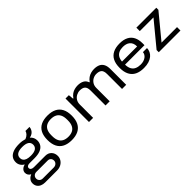

<svg xmlns="http://www.w3.org/2000/svg" viewBox="192 -1737 3047 3047"><g transform="rotate(-45 1715.0 -213.5)"><path d="M172.4 186.3Q131.5 186.3 96.9 171.3Q62.3 156.2 42.2 126.6Q22.1 97 22.1 55.7Q22.1 13.4 47.4 -16.7Q72.8 -46.7 110.7 -62.1Q83.2 -74.7 69.2 -97.5Q55.1 -120.2 55.1 -147.9Q55.1 -183.3 80.8 -209.5Q106.5 -235.7 147.6 -243.2Q110 -266.2 90.4 -299.3Q70.8 -332.4 70.8 -371.1Q70.8 -423.5 97.1 -460.6Q123.4 -497.7 177.5 -518.4Q231.6 -539 314.7 -539Q350.9 -539 382 -534.1Q413.2 -529.2 439.2 -520.8Q479.7 -536.7 502.7 -561.4Q525.6 -586 531.4 -612.8H622.3Q620.4 -582.8 606.3 -556.5Q592.3 -530.2 566.5 -512.2Q540.7 -494.2 504.6 -488.1Q532.5 -465.7 545.8 -436.2Q559.1 -406.7 559.1 -371.1Q559.1 -321.6 534.2 -283.8Q509.2 -245.9 457.5 -225.3Q405.8 -204.6 324.4 -204.6H214.4Q186.2 -204.6 168.6 -192.7Q150.9 -180.9 150.9 -158.4Q150.9 -136.9 169.2 -124Q187.5 -111.2 218.6 -111.2H475.1Q538.9 -111.2 577 -71.1Q615.2 -31 615.2 30.7Q615.2 74.5 592.2 110.1Q569.3 145.7 530.2 166Q491.2 186.3 440.9 186.3ZM193.1 115.4H438.7Q461.7 115.4 480 105.9Q498.4 96.4 509.4 79.5Q520.5 62.7 520.5 42.1Q520.5 8.3 500.5 -11.4Q480.5 -31.1 450.1 -31.1H194.2Q161.3 -31.1 139 -10.5Q116.8 10.2 116.8 42.5Q116.8 75.3 138.5 95.3Q160.2 115.4 193.1 115.4ZM315.2 -273.4Q391.5 -273.4 428.2 -298.9Q465 -324.5 465 -371.1Q465 -419.1 428.2 -444.1Q391.5 -469.1 315.2 -469.1Q239.4 -469.1 202.2 -444.1Q164.9 -419.1 164.9 -371.1Q164.9 -340.2 181.1 -318.3Q197.3 -296.4 230.4 -284.9Q263.6 -273.4 315.2 -273.4Z M949.8 12Q861.8 12 800.4 -18.7Q739.1 -49.5 707.9 -110.5Q676.7 -171.5 676.7 -264Q676.7 -356.5 707.9 -417.5Q739.1 -478.5 800.4 -508.8Q861.8 -539 949.8 -539Q1038.7 -539 1099.6 -508.8Q1160.4 -478.5 1192.1 -417.5Q1223.8 -356.5 1223.8 -264Q1223.8 -171.5 1192.1 -110.5Q1160.4 -49.5 1099.6 -18.7Q1038.7 12 949.8 12ZM949.8 -64.9Q1005.4 -64.9 1044.8 -84.8Q1084.2 -104.6 1105.3 -146.4Q1126.5 -188.2 1126.5 -253.2V-273.8Q1126.5 -339.8 1105.3 -381.3Q1084.2 -422.9 1044.8 -442.5Q1005.4 -462.1 949.8 -462.1Q894.5 -462.1 854.9 -442.5Q815.4 -422.9 794.4 -381.3Q773.5 -339.8 773.5 -273.8V-253.2Q773.5 -188.2 794.4 -146.4Q815.4 -104.6 854.9 -84.8Q894.5 -64.9 949.8 -64.9Z M1344.6 0V-527H1419.9L1428.1 -441H1435.6Q1459.9 -477.1 1490.7 -498.7Q1521.6 -520.4 1556.8 -529.7Q1591.9 -539 1627.5 -539Q1689.8 -539 1732.7 -516.1Q1775.7 -493.2 1794.4 -441H1801.9Q1826.3 -476.6 1857.9 -498.3Q1889.5 -519.9 1925 -529.5Q1960.5 -539 1996.5 -539Q2054.6 -539 2095.2 -520.4Q2135.8 -501.8 2157.8 -460.6Q2179.9 -419.4 2179.9 -351.8V0H2086.6V-335.5Q2086.6 -373.9 2077.5 -397.9Q2068.4 -421.9 2052.1 -434.6Q2035.9 -447.2 2013.9 -452.5Q1991.9 -457.8 1966.2 -457.8Q1925.1 -457.8 1889.4 -438.5Q1853.6 -419.2 1831.5 -383.9Q1809.4 -348.6 1809.4 -299.9V0H1716.1V-335.5Q1716.1 -373.9 1707 -397.9Q1697.9 -421.9 1681.6 -434.6Q1665.4 -447.2 1643.6 -452.5Q1621.9 -457.8 1595.6 -457.8Q1555.5 -457.8 1519 -438.5Q1482.6 -419.2 1460.2 -383.9Q1437.8 -348.6 1437.8 -299.9V0Z M2568.2 12Q2480.7 12 2420.1 -17.7Q2359.5 -47.5 2327.6 -108.5Q2295.7 -169.5 2295.7 -263Q2295.7 -357 2327.1 -417.8Q2358.5 -478.5 2419.6 -508.8Q2480.6 -539 2569 -539Q2656.2 -539 2714.3 -508.8Q2772.3 -478.6 2801 -421.7Q2829.7 -364.8 2829.7 -284.9V-239.3H2393Q2394.1 -176.5 2416 -137.4Q2438 -98.3 2477.8 -81.1Q2517.5 -63.8 2572.1 -63.8Q2607.9 -63.8 2637.2 -73Q2666.5 -82.2 2687.4 -97.8Q2708.3 -113.4 2720.7 -134.6Q2733 -155.8 2734 -178.9H2825.9Q2825.4 -140.3 2809.2 -106.1Q2792.9 -72 2761.1 -45.3Q2729.3 -18.7 2681.1 -3.3Q2633 12 2568.2 12ZM2393.5 -307.6H2732.8Q2732.8 -351.5 2719.8 -381Q2706.7 -410.6 2683.6 -429Q2660.5 -447.4 2630.6 -455.3Q2600.8 -463.2 2566.8 -463.2Q2516.7 -463.2 2478.9 -446.5Q2441.1 -429.8 2419.6 -395.6Q2398.1 -361.3 2393.5 -307.6Z M2911.1 0V-48.8L3242.2 -450.1H2935.2V-527H3382.6V-480.2L3049.9 -76.9H3397.8V0Z"/></g></svg>

Font: Archivo SemiBold SemiExpanded
Style: Regular
Weight: 600
Width: 6
Version: Version 2.001